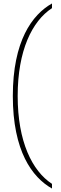

<svg xmlns="http://www.w3.org/2000/svg" viewBox="-20 -824 350 1108"><path d="M280 264V237C165 162 82 -8 82 -270C82 -532 165 -702 280 -777V-804C165 -739 54 -587 54 -270C54 47 165 199 280 264Z"/></svg>

Font: Noto Serif Sinhala ExtraCondensed Thin
Style: Regular
Weight: 100
Width: 2
Designer: Jelle Bosma - Monotype Design Team
Foundry: Monotype Imaging Inc.
Version: Version 2.007